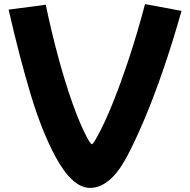

<svg xmlns="http://www.w3.org/2000/svg" viewBox="-20 -836 928 936"><path d="M419 80Q333 80 251 -71Q184 -195 129.5 -376Q75 -557 22 -789L203 -813Q231 -679 264.5 -555.5Q298 -432 333.5 -332.5Q369 -233 402 -170Q410 -154 417.5 -143.5Q425 -133 427 -133Q431 -133 437.5 -142Q444 -151 456 -174Q490 -235 529.5 -333Q569 -431 610 -555Q651 -679 687 -816L865 -783Q820 -624 773 -488.5Q726 -353 681 -247.5Q636 -142 598 -71Q517 80 419 80Z"/></svg>

Font: Mochiy Pop One
Style: Regular
Weight: 400
Designer: FONTDASU
Foundry: FONTDASU / Google Inc. / Adobe
Version: Version 2.000